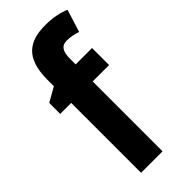

<svg xmlns="http://www.w3.org/2000/svg" viewBox="-246 -875 853 853"><g transform="rotate(-45 181.0 -448.5)"><path d="M319 -505V-612H216V-649C216 -690 228 -715 262 -715C287 -715 307 -710 329 -703L362 -809C333 -822 293 -831 244 -831C142 -831 79 -789 79 -652V-612L12 -574V-505H81V-66H216V-505Z"/></g></svg>

Font: Noto Sans Malayalam UI Condensed
Style: Bold
Weight: 700
Width: 3
Designer: Jelle Bosma - Monotype Design Team
Foundry: Monotype Imaging Inc.
Version: Version 2.104